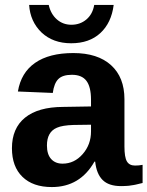

<svg xmlns="http://www.w3.org/2000/svg" viewBox="-20 -755 603 785"><path d="M191.9 9.8Q114.7 9.8 71.8 -32Q28.8 -73.7 28.8 -148.9Q28.8 -230.5 82.3 -273.9Q135.7 -317.4 237.8 -317.9L352.1 -319.8V-347.2Q352.1 -399.4 333.5 -424.3Q314.9 -449.2 273.9 -449.2Q236.3 -449.2 218.8 -432.1Q201.2 -415 195.8 -375L53.2 -380.9Q65.9 -458 123.5 -498Q181.2 -538.1 279.8 -538.1Q379.4 -538.1 434.1 -488.5Q488.8 -439 488.8 -349.1V-155.8Q488.8 -112.3 498.8 -95.2Q508.8 -78.1 532.2 -78.1Q548.3 -78.1 563 -81.1V-6.8Q560.1 -6.3 552.5 -4.4Q544.9 -2.4 542.7 -2Q540.5 -1.5 534.2 0Q527.8 1.5 525.1 1.7Q522.5 2 516.8 2.9Q511.2 3.9 507.3 4.4Q503.4 4.9 497.8 5.1Q492.2 5.4 486.8 5.6Q481.4 5.9 475.1 5.9Q424.8 5.9 399.7 -19Q374.5 -43.9 369.1 -94.2H366.2Q307.1 9.8 191.9 9.8ZM352.1 -217.8V-245.1L280.8 -244.1Q234.9 -242.7 212.9 -232.9Q171.9 -215.8 171.9 -160.2Q171.9 -124 189 -105Q206.1 -85.9 235.8 -85.9Q283.7 -85.9 317.9 -124.8Q352.1 -163.6 352.1 -217.8ZM149.9 -622.1Q103.5 -667 99.1 -734.9H179.2Q187.5 -697.8 212.4 -675.8Q237.3 -653.8 272 -653.8Q307.6 -653.8 333.3 -675.5Q358.9 -697.3 365.2 -734.9H444.8Q435.5 -661.6 390.4 -619.9Q345.2 -578.1 271 -578.1Q196.8 -578.1 149.9 -622.1Z"/></svg>

Font: Libra Sans Modern
Style: Bold
Weight: 700
Foundry: Stefan Peev, Context Ltd
Version: Version 1.000